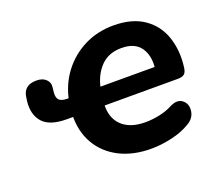

<svg xmlns="http://www.w3.org/2000/svg" viewBox="-93 -625 858 761"><g transform="rotate(-20 336.0 -244.5)"><path d="M176.9 -224.2 181.8 -214H150.5Q78.8 -214 49.6 -246.9Q20.4 -279.9 26.7 -335.9Q28.3 -348.1 30.2 -358.3Q39.6 -399.6 88.9 -399.6Q114.8 -399.6 128.8 -386Q142.8 -372.4 140.6 -354.5Q139.4 -342.3 138.2 -330.5Q136.3 -309.4 145.9 -299.6Q155.4 -289.8 180.8 -289.8H198.7L182.9 -277.8Q195.1 -343.3 232.9 -393.7Q270.8 -444 326.7 -472.2Q382.6 -500.4 450.2 -500.4Q528.7 -500.4 578.2 -466.1Q627.7 -431.8 646.8 -374.4Q666 -317 657.3 -249.2Q654.9 -228.2 645.8 -221.1Q636.7 -214 619.1 -214H301.7L310.1 -223.4Q306.1 -163.3 340.4 -129.8Q374.6 -96.3 439.5 -96.3Q468.9 -96.3 499.4 -102.8Q529.8 -109.2 553.4 -121.6Q586.5 -138.8 607.3 -122.7Q628.1 -106.6 624.2 -76.6Q620.2 -46.5 590.3 -29.9Q557.1 -9.9 512.3 0.2Q467.4 10.4 425.7 10.4Q349.7 10.4 292.8 -18.6Q236 -47.6 205.4 -100.4Q174.7 -153.2 176.9 -224.2ZM449.8 -405.4Q394.7 -405.4 362.1 -371.5Q329.5 -337.5 318.5 -285.2L313.9 -289.8H562.4L546.8 -275.7Q555 -334 530.7 -369.7Q506.3 -405.4 449.8 -405.4Z"/></g></svg>

Font: SN Pro Thin
Style: Italic
Weight: 200
Italic angle: -9°
Designer: Tobias Whetton
Foundry: Supernotes
Version: Version 1.003;Glyphs 3.3 (3324)